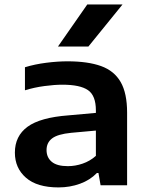

<svg xmlns="http://www.w3.org/2000/svg" viewBox="-20 -828 658 858"><path d="M241.5 9.5Q145.5 9.5 96 -33.8Q46.5 -77 46.5 -146Q46.5 -220 103 -261.5Q159.5 -303 286 -312.5L408.5 -323.5V-334.5Q408.5 -401 373.2 -425.2Q338 -449.5 259 -449.5Q224 -449.5 178.8 -443.5Q133.5 -437.5 91.5 -424.5V-527.5Q135.5 -541 186.5 -547.5Q237.5 -554 281.5 -554Q372.5 -554 431.5 -532.8Q490.5 -511.5 519.2 -461.5Q548 -411.5 548 -324.5V0H429.5L420 -55H413Q383 -23.5 337.8 -7Q292.5 9.5 241.5 9.5ZM188 -157.5Q188 -124.5 211.2 -105Q234.5 -85.5 283 -85.5Q316.5 -85.5 349.2 -96.8Q382 -108 408.5 -131.5V-244.5L298 -234.5Q237.5 -228.5 212.8 -209.5Q188 -190.5 188 -157.5ZM239 -620 370 -808H527.5L375 -620Z"/></svg>

Font: Encode Sans Expanded Expanded SemiBold
Style: Regular
Weight: 600
Width: 7
Designer: Multiple Designers
Foundry: Impallari Type
Version: Version 3.000; ttfautohint (v1.8.3) -l 8 -r 50 -G 200 -x 14 